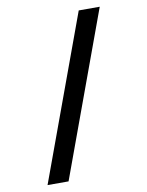

<svg xmlns="http://www.w3.org/2000/svg" viewBox="-97 -828 793 1035"><g transform="rotate(-10 300.0 -311.0)"><path d="M78 138 407 -760H522L193 138Z"/></g></svg>

Font: IBM Plex Mono SemiBold
Style: Regular
Weight: 600
Monospace: yes
Designer: Mike Abbink, Paul van der Laan, Pieter van Rosmalen
Foundry: Bold Monday
Version: Version 2.3